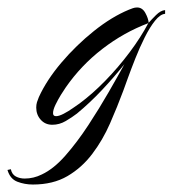

<svg xmlns="http://www.w3.org/2000/svg" viewBox="-103 -334 462 514"><path d="M-15 160Q-37 160 -56.5 152.5Q-76 145 -83 121L-74 119Q-71 133 -60.5 138.5Q-50 144 -37 144Q-13 144 9 133Q41 118 72.5 82Q104 46 133.5 1Q163 -44 188 -87.5Q213 -131 230 -162Q202 -127 170 -93Q138 -59 103 -30Q90 -20 73 -10Q56 0 37 0Q18 0 6 -13.5Q-6 -27 -6 -46Q-6 -54 -4 -60.5Q-2 -67 1 -74Q22 -120 61.5 -166.5Q101 -213 148.5 -251Q196 -289 242 -308Q247 -310 252.5 -312Q258 -314 264 -314Q278 -314 286 -299.5Q294 -285 295 -273Q302 -281 314.5 -293.5Q327 -306 339 -307V-297Q326 -296 312 -278.5Q298 -261 284.5 -234Q271 -207 259.5 -178Q248 -149 239.5 -125.5Q231 -102 227 -91Q211 -48 191.5 -3.5Q172 41 144 78Q116 115 77.5 137.5Q39 160 -15 160ZM47 -23Q55 -23 67.5 -29.5Q80 -36 92 -44.5Q104 -53 110 -57Q145 -83 179.5 -118.5Q214 -154 244 -194Q274 -234 294 -272Q228 -247 171 -203Q114 -159 73 -100Q68 -93 60 -80Q52 -67 45.5 -53.5Q39 -40 39 -31Q39 -23 47 -23Z"/></svg>

Font: Caramel
Style: Regular
Weight: 400
Designer: Robert E. Leuschke
Foundry: Robert E. Leuschke
Version: Version 1.010